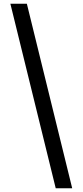

<svg xmlns="http://www.w3.org/2000/svg" viewBox="-20 -852 446 1037"><path d="M36 -832 281 165H370L125 -832Z"/></svg>

Font: Noto Sans Devanagari UI ExtraCondensed Medium
Style: Regular
Weight: 500
Width: 2
Designer: Jelle Bosma - Monotype Design Team
Foundry: Monotype Imaging Inc.
Version: Version 2.003